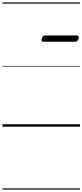

<svg xmlns="http://www.w3.org/2000/svg" viewBox="-20 -1053 685 1596"><path d="M341 -706Q328 -706 326 -712.5Q324 -719 327 -731Q331 -744 337 -751Q343 -758 355 -758H619Q631 -758 633.5 -751Q636 -744 632 -731Q629 -718 622.5 -712Q616 -706 605 -706ZM0 513H645V523H0ZM0 -20H645V0H0ZM0 -505H645V-500H0ZM0 -1033H645V-1023H0Z"/></svg>

Font: Playwrite IN Guides
Style: Regular
Weight: 400
Designer: Veronika Burian, José Scaglione
Foundry: TypeTogether
Version: Version 1.003